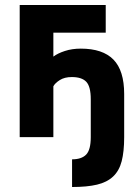

<svg xmlns="http://www.w3.org/2000/svg" viewBox="-20 -550 550 770"><path d="M269 89Q307 89 325.5 70Q344 51 344 0V-152Q344 -203 326 -222Q308 -241 268 -241Q239 -241 220 -229Q201 -217 194 -204V0H59V-530H404V-419H194V-323Q211 -336 240 -345.5Q269 -355 304 -355Q392 -355 435 -311Q478 -267 478 -173V0Q478 58 468 96.5Q458 135 433.5 158Q409 181 369 190.5Q329 200 269 200Z"/></svg>

Font: 
Style: 㨦
Weight: 700
Designer: A.Korolkova, Vitaly Kuzmin
Foundry: ParaType Ltd
Version: Version 2.000